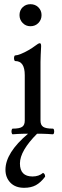

<svg xmlns="http://www.w3.org/2000/svg" viewBox="-20 -637 296 915"><path d="M41 3Q37 3 35.5 -4Q34 -11 35.5 -17.5Q37 -24 41 -24Q73 -24 85.5 -32.5Q98 -41 98 -62V-279Q98 -346 53 -346Q49 -346 47.5 -353Q46 -360 47.5 -366.5Q49 -373 53 -373Q62 -373 79.5 -380Q97 -387 116 -398Q135 -409 148 -419Q163 -431 170 -431Q176 -431 176 -417Q175 -391 174 -375Q173 -359 173 -342V-62Q173 -41 186 -32.5Q199 -24 231 -24Q236 -24 237.5 -17.5Q239 -11 237.5 -4Q236 3 231 3Q207 1 183 0.5Q159 0 136 0Q112 0 88.5 0.5Q65 1 41 3ZM125 -512Q103 -512 88 -527.5Q73 -543 73 -565Q73 -588 88 -602.5Q103 -617 125 -617Q148 -617 163 -602Q178 -587 178 -565Q178 -543 163 -527.5Q148 -512 125 -512ZM95 258Q53 258 29.5 233.5Q6 209 6 172Q6 91 114 0H157Q75 82 75 142Q75 204 135 204Q165 204 185 187Q195 191 195 205Q174 233 151 245.5Q128 258 95 258Z"/></svg>

Font: Junicode VF
Style: Regular
Weight: 400
Designer: Peter S. Baker
Version: Version 2.213